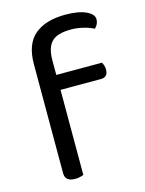

<svg xmlns="http://www.w3.org/2000/svg" viewBox="-105 -735 609 804"><g transform="rotate(-15 199.5 -332.5)"><path d="M156 -436H354Q357 -431 360 -423Q363 -415 363 -404Q363 -371 332 -371H157V-2Q152 0 142 2.5Q132 5 120 5Q77 5 77 -31V-503Q77 -591 124.5 -630.5Q172 -670 257 -670Q314 -670 346.5 -655Q379 -640 379 -618Q379 -596 362 -581Q344 -591 317 -597.5Q290 -604 265 -604Q204 -604 180 -579Q156 -554 156 -499Z"/></g></svg>

Font: Baloo Chettan 2
Style: Regular
Weight: 400
Designer: Maithili Shingre, Unnati Kotecha and Ek Type
Foundry: Ek Type
Version: Version 1.640;hotconv 1.0.111;makeotfexe 2.5.65597; ttfautoh